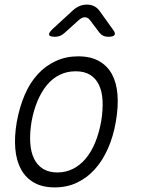

<svg xmlns="http://www.w3.org/2000/svg" viewBox="-20 -805 640 835"><path d="M218 10Q165 10 128.5 -10.5Q92 -31 71.5 -68.5Q51 -106 46.5 -158.5Q42 -211 53 -275Q65 -340 87.5 -392.5Q110 -445 144 -482Q178 -519 222.5 -539.5Q267 -560 320 -560Q374 -560 410.5 -539.5Q447 -519 467 -482Q487 -445 491 -393Q495 -341 484 -277Q473 -212 449.5 -159Q426 -106 392 -68.5Q358 -31 314.5 -10.5Q271 10 218 10ZM230 -55Q266 -55 297 -70.5Q328 -86 352.5 -115Q377 -144 394 -185.5Q411 -227 420 -277Q428 -327 426 -367Q424 -407 410.5 -435.5Q397 -464 372 -479.5Q347 -495 309 -495Q271 -495 239.5 -479.5Q208 -464 184 -435Q160 -406 143 -365.5Q126 -325 117 -275Q109 -225 111.5 -184.5Q114 -144 128 -115Q142 -86 167.5 -70.5Q193 -55 230 -55ZM219 -645Q196 -645 193.5 -653.5Q191 -662 209 -679L296 -759Q310 -772 325.5 -778.5Q341 -785 358 -785Q375 -785 388.5 -778.5Q402 -772 412 -759L470 -678Q483 -662 478.5 -653.5Q474 -645 451 -645Q439 -645 430 -649Q421 -653 414 -661L371 -718Q361 -730 349 -730Q337 -730 323 -718L261 -662Q251 -653 241 -649Q231 -645 219 -645Z"/></svg>

Font: Maple Mono ExtraLight
Style: Italic
Weight: 275
Italic angle: -10°
Monospace: yes
Designer: subframe7536
Version: Version 7.000